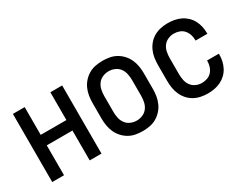

<svg xmlns="http://www.w3.org/2000/svg" viewBox="-61 -894 1622 1269"><g transform="rotate(-30 750.0 -260.0)"><path d="M62 0V-520H152V-308H348V-520H438V0H348V-228H152V0Z M750 8Q723 8 696 3Q669 -2 645.5 -15.5Q622 -29 603.5 -49.5Q585 -70 574 -94.5Q563 -119 558.5 -146Q554 -173 554 -200V-320Q554 -347 558.5 -374Q563 -401 574 -425.5Q585 -450 603.5 -470.5Q622 -491 645.5 -504.5Q669 -518 696 -523Q723 -528 750 -528Q777 -528 804 -523Q831 -518 854.5 -504.5Q878 -491 896.5 -470.5Q915 -450 926 -425.5Q937 -401 941.5 -374Q946 -347 946 -320V-200Q946 -173 941.5 -146Q937 -119 926 -94.5Q915 -70 896.5 -49.5Q878 -29 854.5 -15.5Q831 -2 804 3Q777 8 750 8ZM750 -72Q774 -72 796 -81.5Q818 -91 832 -110Q846 -129 851 -152.5Q856 -176 856 -200V-320Q856 -344 851 -367.5Q846 -391 832 -410Q818 -429 796 -438.5Q774 -448 750 -448Q726 -448 704 -438.5Q682 -429 668 -410Q654 -391 649 -367.5Q644 -344 644 -320V-200Q644 -176 649 -152.5Q654 -129 668 -110Q682 -91 704 -81.5Q726 -72 750 -72Z M1247 8Q1220 8 1193.5 2.5Q1167 -3 1143.5 -16Q1120 -29 1102 -49.5Q1084 -70 1073 -95Q1062 -120 1058 -146.5Q1054 -173 1054 -200V-320Q1054 -347 1058 -373.5Q1062 -400 1073 -425Q1084 -450 1102 -470.5Q1120 -491 1143.5 -504Q1167 -517 1193.5 -522.5Q1220 -528 1247 -528Q1272 -528 1297 -523.5Q1322 -519 1345 -508Q1368 -497 1386.5 -479.5Q1405 -462 1417 -439.5Q1429 -417 1434.5 -392.5Q1440 -368 1440 -342V-336H1350V-340Q1350 -361 1343.5 -381.5Q1337 -402 1323 -418Q1309 -434 1288.5 -441Q1268 -448 1247 -448Q1224 -448 1202 -438Q1180 -428 1166.5 -409Q1153 -390 1148.5 -366.5Q1144 -343 1144 -320V-200Q1144 -177 1148.5 -153.5Q1153 -130 1166.5 -111Q1180 -92 1202 -82Q1224 -72 1247 -72Q1268 -72 1288.5 -79Q1309 -86 1323 -102Q1337 -118 1343.5 -138.5Q1350 -159 1350 -180V-184H1440V-178Q1440 -152 1434.5 -127.5Q1429 -103 1417 -80.5Q1405 -58 1386.5 -40.5Q1368 -23 1345 -12Q1322 -1 1297 3.5Q1272 8 1247 8Z"/></g></svg>

Font: Iosevka Medium
Style: Regular
Weight: 500
Monospace: yes
Designer: Belleve Invis
Foundry: Belleve Invis
Version: Version 32.5.0; ttfautohint (v1.8.4)